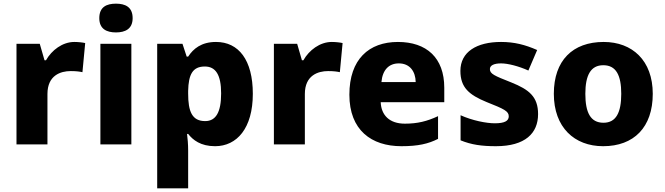

<svg xmlns="http://www.w3.org/2000/svg" viewBox="-20 -788 3628 1048"><path d="M386 -559C321 -559 262 -514 231 -459H223L197 -549H70V0H239V-275C239 -377 311 -400 366 -400C398 -400 416 -397 430 -394L445 -553C433 -556 407 -559 386 -559Z M613 -768C563 -768 522 -751 522 -689C522 -629 563 -611 613 -611C662 -611 704 -629 704 -689C704 -751 662 -768 613 -768ZM697 -549H528V0H697Z M1159 -559C1079 -559 1035 -522 1007 -479H999L976 -549H838V240H1007V34C1007 -2 1004 -32 1001 -57H1007C1033 -24 1075 10 1154 10C1273 10 1360 -88 1360 -276C1360 -460 1283 -559 1159 -559ZM1098 -425C1157 -425 1187 -380 1187 -278C1187 -175 1158 -127 1100 -127C1028 -127 1007 -180 1007 -277V-292C1009 -381 1031 -425 1098 -425Z M1791 -559C1726 -559 1667 -514 1636 -459H1628L1602 -549H1475V0H1644V-275C1644 -377 1716 -400 1771 -400C1803 -400 1821 -397 1835 -394L1850 -553C1838 -556 1812 -559 1791 -559Z M2152 -559C1994 -559 1887 -465 1887 -271C1887 -78 2007 10 2171 10C2262 10 2318 -3 2371 -30V-154C2311 -126 2259 -113 2190 -113C2106 -113 2061 -159 2058 -230H2405V-309C2405 -473 2308 -559 2152 -559ZM2157 -442C2217 -442 2248 -398 2249 -340H2062C2068 -408 2104 -442 2157 -442Z M2917 -165C2917 -260 2868 -299 2771 -338C2677 -375 2654 -385 2654 -411C2654 -431 2676 -442 2715 -442C2752 -442 2811 -427 2864 -403L2912 -515C2846 -544 2787 -559 2715 -559C2582 -559 2493 -505 2493 -401C2493 -310 2541 -270 2636 -231C2732 -193 2757 -181 2757 -153C2757 -128 2734 -115 2681 -115C2635 -115 2558 -130 2494 -159V-22C2553 2 2609 10 2687 10C2847 10 2917 -61 2917 -165Z M3543 -276C3543 -458 3431 -559 3275 -559C3106 -559 3003 -458 3003 -276C3003 -93 3115 10 3272 10C3440 10 3543 -93 3543 -276ZM3175 -276C3175 -377 3204 -432 3273 -432C3343 -432 3371 -377 3371 -276C3371 -174 3343 -118 3274 -118C3203 -118 3175 -174 3175 -276Z"/></svg>

Font: Noto Sans Myanmar UI ExtraBold
Style: Regular
Weight: 800
Designer: Monotype Design Team
Foundry: Monotype Imaging Inc.
Version: Version 2.103